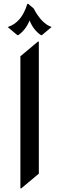

<svg xmlns="http://www.w3.org/2000/svg" viewBox="-20 -977 313 1016"><path d="M124.5 -956.5H129.4L158.2 -932.1Q199.2 -853 252.9 -834L201.7 -791H196.8Q156.2 -818.4 136.7 -868.7Q115.7 -817.9 76.7 -791H71.8L20.5 -834Q94.2 -856.4 124.5 -956.5ZM87.9 19.5V-679.2L180.7 -756.8H185.5V-58.1L92.8 19.5Z"/></svg>

Font: Gothica
Style: Book
Weight: 400
Designer: Wojciech Kalinowski "wmk69" (wmk69@o2.pl)
Foundry: Wojciech Kalinowski "wmk69" (wmk69@o2.pl)
Version: Version 2.1.0; 2021-05-14